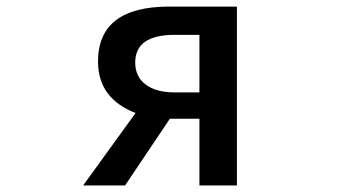

<svg xmlns="http://www.w3.org/2000/svg" viewBox="-20 -570 1040 590"><path d="M592.8 -286.1V-462.9H516.6Q395.5 -462.9 395.5 -377.9Q395.5 -335 427.2 -310.5Q459 -286.1 516.6 -286.1ZM500 -549.8H708V0H592.8V-205.1H503.9H502L364.3 0H235.4L396.5 -222.7Q281.2 -267.6 281.2 -380.9Q281.2 -549.8 500 -549.8Z"/></svg>

Font: Gen Shin Gothic Monospace Medium
Style: Regular
Weight: 500
Designer: [Source Han Sans]
Ryoko NISHIZUKA  (kana & ideographs); Paul D. Hunt (Latin, Greek & Cyrillic); Wenlong ZHANG  (bopomofo
Version: Version 1.002.20150607